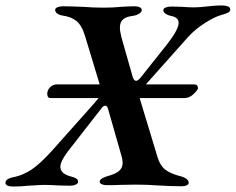

<svg xmlns="http://www.w3.org/2000/svg" viewBox="-57 -677 863 703"><path d="M786 -642Q786 -635 778.5 -631Q771 -627 753 -622Q728 -615 693 -592.5Q658 -570 633 -543L477 -368H654Q668 -368 668 -353L666 -349Q657 -336 645 -327Q633 -318 619 -318H455Q455 -315 457 -309L520 -101Q529 -71 548 -56Q567 -41 603 -32Q616 -29 625 -22.5Q634 -16 634 -8Q634 -2 626.5 1.5Q619 5 607 5Q588 5 562 4Q536 3 522 2Q482 -1 440 -1L381 0Q365 1 333 1Q323 1 315.5 -2.5Q308 -6 308 -12Q308 -19 318 -24.5Q328 -30 340 -33Q368 -41 380 -52Q392 -63 392 -81Q392 -90 389 -102L339 -277Q336 -290 328 -290Q321 -290 315 -281L191 -122Q164 -86 164 -66Q164 -41 202 -31Q215 -28 222 -23.5Q229 -19 229 -11Q229 -5 220 -1Q211 3 199 3L157 2Q125 0 106 0Q92 0 73.5 1.5Q55 3 46 3Q19 6 -8 6Q-37 6 -37 -8Q-37 -16 -27.5 -21.5Q-18 -27 -4 -29Q28 -36 59 -56.5Q90 -77 135 -127L290 -301Q303 -317 304 -318H128Q116 -318 116 -334Q116 -347 126.5 -357.5Q137 -368 151 -368H308L255 -543Q243 -584 223 -600Q203 -616 172 -620Q160 -622 152.5 -627.5Q145 -633 145 -641Q145 -647 153.5 -650.5Q162 -654 173 -654Q197 -654 247 -652Q283 -649 323 -649Q358 -649 386 -652Q422 -654 436 -654Q447 -654 454.5 -650.5Q462 -647 462 -640Q462 -633 452.5 -627Q443 -621 430 -619Q405 -616 393.5 -606Q382 -596 382 -576Q382 -562 388 -539L429 -395Q434 -381 441 -381Q448 -381 457 -392L551 -510Q597 -568 597 -593Q597 -614 568 -619Q558 -621 549.5 -626.5Q541 -632 541 -640Q541 -646 549.5 -649.5Q558 -653 570 -653L609 -652Q637 -650 653 -650Q673 -650 707 -654Q716 -655 728 -656Q740 -657 757 -657Q769 -657 777.5 -653.5Q786 -650 786 -642Z"/></svg>

Font: EB Garamond SemiBold
Style: Italic
Weight: 600
Italic angle: -17.2°
Designer: Georg Duffner and Octavio Pardo
Foundry: Georg Duffner
Version: Version 1.000